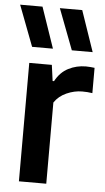

<svg xmlns="http://www.w3.org/2000/svg" viewBox="-62 -844 483 881"><g transform="rotate(5 179.5 -404.0)"><path d="M59.5 0V-545.5H163.5L173.5 -472H180Q202.5 -514 239.8 -533Q277 -552 320.5 -552Q331.5 -552 341.5 -551Q351.5 -550 360 -549V-432.5Q348.5 -434.5 336.5 -435.2Q324.5 -436 313 -436Q277 -436 241.2 -420Q205.5 -404 185.5 -374V0ZM249 -620 177.5 -808H280.5L345 -620ZM66 -620 -5.5 -808H97.5L162 -620Z"/></g></svg>

Font: Encode Sans SmCnd SmBold
Style: Regular
Weight: 600
Width: 4
Designer: Multiple Designers
Foundry: Impallari Type
Version: Version 3.002; ttfautohint (v1.8.3) -l 8 -r 50 -G 200 -x 14 